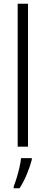

<svg xmlns="http://www.w3.org/2000/svg" viewBox="-20 -780 242 1021"><path d="M129 0H74V-760H129ZM149 70Q140 105 122.5 147Q105 189 84 221H53V211Q60 194 68.5 166.5Q77 139 83.5 110Q90 81 92 61H149Z"/></svg>

Font: Noto Sans Gurmukhi Condensed Light
Style: Regular
Weight: 300
Width: 3
Designer: Jelle Bosma - Monotype Design Team
Foundry: Monotype Imaging Inc.
Version: Version 2.004; ttfautohint (v1.8.4.7-5d5b)